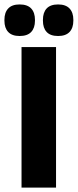

<svg xmlns="http://www.w3.org/2000/svg" viewBox="-40 -853 353 873"><path d="M214.8 -639V0H57.9V-639ZM49.1 -689.3Q14.5 -689.3 -2.7 -707.6Q-19.9 -725.9 -19.9 -758.9V-762.7Q-19.9 -796.1 -2.7 -814.4Q14.5 -832.8 49.1 -832.8Q84.7 -832.8 101.8 -814.4Q119 -796.1 119 -762.7V-758.9Q119 -725.9 101.8 -707.6Q84.7 -689.3 49.1 -689.3ZM224.2 -689.3Q189.1 -689.3 172.1 -707.6Q155.2 -725.9 155.2 -758.9V-762.7Q155.2 -796.1 172.1 -814.4Q189.1 -832.8 224.2 -832.8Q258.9 -832.8 276.2 -814.4Q293.5 -796.1 293.5 -762.7V-758.9Q293.5 -725.9 276.2 -707.6Q258.9 -689.3 224.2 -689.3Z"/></svg>

Font: Anek Malayalam Medium
Style: Regular
Weight: 500
Designer: Maithili Shingre (Malayalam) & Yesha Goshar (Latin)
Foundry: Ek Type
Version: Version 1.003